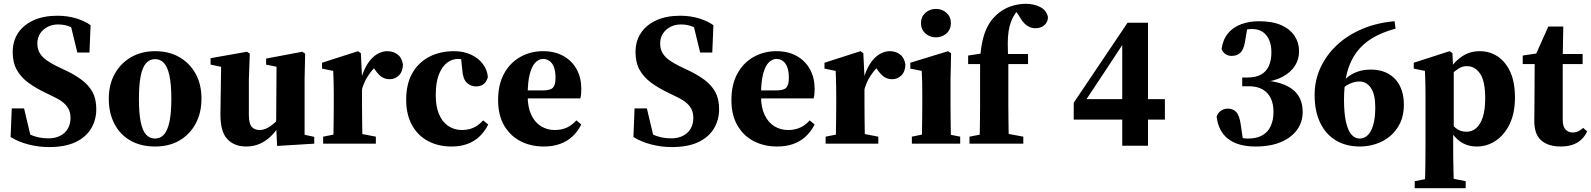

<svg xmlns="http://www.w3.org/2000/svg" viewBox="-20 -758 8394 1013"><path d="M238 18Q185 18 131.5 4.5Q78 -9 36 -35L42 -186H107L147 -17L81 -44L80 -78Q110 -61 134 -50Q158 -39 182.5 -33.5Q207 -28 236 -28Q271 -28 297.5 -41.5Q324 -55 338 -79.5Q352 -104 352 -135Q352 -165 340.5 -185.5Q329 -206 307 -222Q285 -238 254 -252L217 -270Q167 -294 128.5 -322.5Q90 -351 68.5 -389.5Q47 -428 47 -483Q47 -541 75.5 -584Q104 -627 157 -651Q210 -675 283 -675Q335 -675 380.5 -661.5Q426 -648 458 -625L452 -481H388L349 -641L418 -616V-575Q383 -602 353 -615.5Q323 -629 287 -629Q256 -629 231.5 -616.5Q207 -604 192 -581.5Q177 -559 177 -528Q177 -499 190 -477.5Q203 -456 226 -440Q249 -424 279 -409L319 -390Q373 -365 410.5 -337Q448 -309 468 -272.5Q488 -236 488 -182Q488 -125 460.5 -79.5Q433 -34 378 -8Q323 18 238 18Z M798 15Q723 15 668 -16.5Q613 -48 583.5 -105Q554 -162 554 -237Q554 -313 586 -369.5Q618 -426 673 -457Q728 -488 798 -488Q871 -488 925.5 -457Q980 -426 1011.5 -370Q1043 -314 1043 -238Q1043 -162 1012 -105Q981 -48 926.5 -16.5Q872 15 798 15ZM798 -27Q826 -27 845 -48Q864 -69 874 -115Q884 -161 884 -237Q884 -313 874 -359Q864 -405 845 -425.5Q826 -446 798 -446Q770 -446 751 -425Q732 -404 722.5 -358Q713 -312 713 -236Q713 -160 722.5 -114Q732 -68 751 -47.5Q770 -27 798 -27Z M1279 15Q1216 15 1179 -24.5Q1142 -64 1143 -158L1147 -429L1178 -399L1091 -417V-451L1283 -485L1298 -475L1293 -338V-152Q1293 -106 1308 -89Q1323 -72 1350 -72Q1369 -72 1389 -82Q1409 -92 1428.5 -109.5Q1448 -127 1464 -149L1478 -108H1462Q1440 -70 1412 -42Q1384 -14 1351 0.5Q1318 15 1279 15ZM1442 12 1437 -97V-98L1439 -406L1384 -417V-449L1575 -485L1590 -475L1587 -338V-47L1638 -36V0Z M1685 0V-37L1776 -55H1869L1963 -37V0ZM1737 0Q1739 -24 1739.5 -61Q1740 -98 1740.5 -138Q1741 -178 1741 -210V-257Q1741 -286 1740.5 -307Q1740 -328 1739.5 -346Q1739 -364 1738 -384L1679 -396V-427L1869 -488L1884 -477L1890 -352V-349V-210Q1890 -178 1890.5 -138Q1891 -98 1891.5 -61Q1892 -24 1894 0ZM1887 -275 1860 -335H1883Q1897 -386 1918.5 -420Q1940 -454 1967.5 -471Q1995 -488 2023 -488Q2055 -488 2077.5 -471Q2100 -454 2106 -418Q2105 -380 2084.5 -360Q2064 -340 2036 -340Q2013 -340 1995 -351.5Q1977 -363 1960 -388L1935 -423L1971 -413Q1946 -395 1921.5 -357.5Q1897 -320 1887 -275Z M2362 15Q2292 15 2238 -14Q2184 -43 2153.5 -98.5Q2123 -154 2123 -232Q2123 -315 2155.5 -372Q2188 -429 2245 -458.5Q2302 -488 2375 -488Q2426 -488 2465.5 -469.5Q2505 -451 2528 -420Q2551 -389 2554 -351Q2547 -326 2531.5 -314Q2516 -302 2491 -302Q2464 -302 2443 -321.5Q2422 -341 2419 -391L2411 -463L2477 -426Q2456 -437 2436.5 -442Q2417 -447 2395 -447Q2366 -447 2339.5 -427.5Q2313 -408 2296 -366Q2279 -324 2279 -256Q2279 -196 2296.5 -155Q2314 -114 2345.5 -93Q2377 -72 2418 -72Q2440 -72 2459.5 -77.5Q2479 -83 2496.5 -94.5Q2514 -106 2529 -123L2556 -101Q2536 -62 2508.5 -36.5Q2481 -11 2444.5 2Q2408 15 2362 15Z M2849 15Q2780 15 2725.5 -13.5Q2671 -42 2639.5 -96.5Q2608 -151 2608 -230Q2608 -313 2640 -370.5Q2672 -428 2726 -458Q2780 -488 2845 -488Q2908 -488 2953.5 -462Q2999 -436 3023 -391.5Q3047 -347 3047 -290Q3047 -274 3046 -263Q3045 -252 3042 -239H2670V-281H2845Q2884 -281 2897.5 -295.5Q2911 -310 2911 -346Q2911 -382 2902.5 -404Q2894 -426 2879 -436.5Q2864 -447 2846 -447Q2824 -447 2805.5 -429Q2787 -411 2775.5 -369Q2764 -327 2764 -253Q2764 -192 2783 -152Q2802 -112 2834.5 -92Q2867 -72 2907 -72Q2943 -72 2971 -85Q2999 -98 3021 -123L3047 -101Q3027 -62 2998.5 -36.5Q2970 -11 2933 2Q2896 15 2849 15Z M3524 18Q3471 18 3417.5 4.5Q3364 -9 3322 -35L3328 -186H3393L3433 -17L3367 -44L3366 -78Q3396 -61 3420 -50Q3444 -39 3468.5 -33.5Q3493 -28 3522 -28Q3557 -28 3583.5 -41.5Q3610 -55 3624 -79.5Q3638 -104 3638 -135Q3638 -165 3626.5 -185.5Q3615 -206 3593 -222Q3571 -238 3540 -252L3503 -270Q3453 -294 3414.5 -322.5Q3376 -351 3354.5 -389.5Q3333 -428 3333 -483Q3333 -541 3361.5 -584Q3390 -627 3443 -651Q3496 -675 3569 -675Q3621 -675 3666.5 -661.5Q3712 -648 3744 -625L3738 -481H3674L3635 -641L3704 -616V-575Q3669 -602 3639 -615.5Q3609 -629 3573 -629Q3542 -629 3517.5 -616.5Q3493 -604 3478 -581.5Q3463 -559 3463 -528Q3463 -499 3476 -477.5Q3489 -456 3512 -440Q3535 -424 3565 -409L3605 -390Q3659 -365 3696.5 -337Q3734 -309 3754 -272.5Q3774 -236 3774 -182Q3774 -125 3746.5 -79.5Q3719 -34 3664 -8Q3609 18 3524 18Z M4080 15Q4011 15 3956.5 -13.5Q3902 -42 3870.5 -96.5Q3839 -151 3839 -230Q3839 -313 3871 -370.5Q3903 -428 3957 -458Q4011 -488 4076 -488Q4139 -488 4184.5 -462Q4230 -436 4254 -391.5Q4278 -347 4278 -290Q4278 -274 4277 -263Q4276 -252 4273 -239H3901V-281H4076Q4115 -281 4128.5 -295.5Q4142 -310 4142 -346Q4142 -382 4133.5 -404Q4125 -426 4110 -436.5Q4095 -447 4077 -447Q4055 -447 4036.5 -429Q4018 -411 4006.5 -369Q3995 -327 3995 -253Q3995 -192 4014 -152Q4033 -112 4065.5 -92Q4098 -72 4138 -72Q4174 -72 4202 -85Q4230 -98 4252 -123L4278 -101Q4258 -62 4229.5 -36.5Q4201 -11 4164 2Q4127 15 4080 15Z M4336 0V-37L4427 -55H4520L4614 -37V0ZM4388 0Q4390 -24 4390.5 -61Q4391 -98 4391.5 -138Q4392 -178 4392 -210V-257Q4392 -286 4391.5 -307Q4391 -328 4390.5 -346Q4390 -364 4389 -384L4330 -396V-427L4520 -488L4535 -477L4541 -352V-349V-210Q4541 -178 4541.5 -138Q4542 -98 4542.5 -61Q4543 -24 4545 0ZM4538 -275 4511 -335H4534Q4548 -386 4569.5 -420Q4591 -454 4618.5 -471Q4646 -488 4674 -488Q4706 -488 4728.5 -471Q4751 -454 4757 -418Q4756 -380 4735.5 -360Q4715 -340 4687 -340Q4664 -340 4646 -351.5Q4628 -363 4611 -388L4586 -423L4622 -413Q4597 -395 4572.5 -357.5Q4548 -320 4538 -275Z M4791 0V-37L4880 -55H4955L5046 -37V0ZM4842 0Q4844 -24 4844.5 -61Q4845 -98 4845.5 -138Q4846 -178 4846 -210V-250Q4846 -294 4845.5 -323.5Q4845 -353 4843 -384L4783 -396V-427L4982 -488L4998 -477L4995 -338V-210Q4995 -178 4995.5 -138Q4996 -98 4996.5 -61Q4997 -24 4999 0ZM4918 -561Q4885 -561 4862 -582Q4839 -603 4839 -636Q4839 -669 4862 -690Q4885 -711 4918 -711Q4951 -711 4974 -690Q4997 -669 4997 -637Q4997 -603 4974 -582Q4951 -561 4918 -561Z M5095 0V-37L5188 -55H5282L5379 -37V0ZM5147 0Q5149 -31 5149.5 -66.5Q5150 -102 5150.5 -138.5Q5151 -175 5151 -210V-420H5088V-465L5194 -481L5151 -450L5153 -473Q5158 -522 5168 -559.5Q5178 -597 5195 -626.5Q5212 -656 5237 -679Q5269 -709 5310 -723.5Q5351 -738 5393 -738Q5433 -738 5467 -721.5Q5501 -705 5509 -668Q5509 -642 5490.5 -625.5Q5472 -609 5443 -609Q5418 -609 5397.5 -623.5Q5377 -638 5356 -675L5331 -711V-722H5374V-713Q5365 -710 5354.5 -704.5Q5344 -699 5335 -684Q5322 -665 5314 -643Q5306 -621 5301.5 -593.5Q5297 -566 5297 -528Q5297 -490 5300 -437V-210Q5300 -175 5300.5 -138.5Q5301 -102 5301.5 -66.5Q5302 -31 5304 0ZM5227 -420V-473H5404V-420Z M5901 11V-168V-194V-537H5883L5929 -563L5810 -382L5690 -201L5703 -265V-235H6126V-127H5645V-216L5929 -638H6037V11Z M6604 15Q6512 15 6460 -25Q6408 -65 6399 -143Q6407 -165 6423.5 -175Q6440 -185 6457 -185Q6485 -185 6502 -167.5Q6519 -150 6526 -102L6540 -7L6495 -42Q6514 -34 6530.5 -30.5Q6547 -27 6565 -27Q6610 -27 6640 -44Q6670 -61 6684.5 -93Q6699 -125 6699 -168Q6699 -209 6685 -239Q6671 -269 6642 -286Q6613 -303 6568 -303H6534V-349H6562Q6605 -349 6633 -364.5Q6661 -380 6674.5 -410Q6688 -440 6688 -482Q6688 -520 6676 -547.5Q6664 -575 6641.5 -590Q6619 -605 6585 -605Q6570 -605 6551.5 -601.5Q6533 -598 6511 -590L6563 -622L6548 -534Q6541 -494 6523 -478.5Q6505 -463 6478 -463Q6462 -463 6447.5 -471.5Q6433 -480 6425 -499Q6432 -549 6458.5 -581.5Q6485 -614 6528 -630Q6571 -646 6622 -646Q6694 -646 6740.5 -625Q6787 -604 6810.5 -568Q6834 -532 6834 -487Q6834 -446 6812.5 -411.5Q6791 -377 6748 -353.5Q6705 -330 6639 -323V-335Q6713 -330 6760 -309.5Q6807 -289 6830 -253.5Q6853 -218 6853 -167Q6853 -115 6824 -74Q6795 -33 6739.5 -9Q6684 15 6604 15Z M7155 15Q7082 15 7028.5 -17Q6975 -49 6945.5 -110Q6916 -171 6916 -257Q6916 -334 6947 -401Q6978 -468 7033.5 -520Q7089 -572 7166.5 -605Q7244 -638 7338 -646L7343 -607Q7273 -588 7221.5 -557.5Q7170 -527 7136.5 -481.5Q7103 -436 7087 -374.5Q7071 -313 7071 -232Q7071 -162 7081 -116.5Q7091 -71 7109.5 -49Q7128 -27 7154 -27Q7177 -27 7195.5 -44Q7214 -61 7225 -98Q7236 -135 7236 -192Q7236 -260 7213 -294Q7190 -328 7152 -328Q7127 -328 7099.5 -315.5Q7072 -303 7044 -271L7026 -284H7032Q7069 -342 7113 -366.5Q7157 -391 7212 -391Q7266 -391 7305.5 -368.5Q7345 -346 7366 -304.5Q7387 -263 7387 -206Q7387 -151 7367.5 -109.5Q7348 -68 7314.5 -40Q7281 -12 7239.5 1.5Q7198 15 7155 15Z M7444 235V198L7536 180H7623L7713 198V235ZM7497 235Q7499 198 7499.5 160Q7500 122 7500.5 85.5Q7501 49 7501 16V-257Q7501 -286 7500.5 -306.5Q7500 -327 7499.5 -345.5Q7499 -364 7498 -384L7439 -396V-427L7628 -488L7643 -478L7647 -399L7650 -388V-82L7647 -73V16Q7647 48 7647.5 84.5Q7648 121 7649 159.5Q7650 198 7651 235ZM7771 15Q7739 15 7712 4Q7685 -7 7662.5 -29.5Q7640 -52 7621 -87H7602L7610 -137Q7638 -101 7661 -82Q7684 -63 7717 -63Q7746 -63 7768 -81.5Q7790 -100 7803 -139Q7816 -178 7816 -239Q7816 -330 7789 -369.5Q7762 -409 7719 -409Q7696 -409 7676 -396.5Q7656 -384 7638.5 -366.5Q7621 -349 7606 -331L7598 -384H7622Q7644 -418 7669 -441Q7694 -464 7723 -476Q7752 -488 7787 -488Q7840 -488 7882 -460Q7924 -432 7948.5 -378Q7973 -324 7973 -243Q7973 -163 7946 -105.5Q7919 -48 7873 -16.5Q7827 15 7771 15Z M8153 -420V-473H8330V-420ZM8214 15Q8149 15 8112 -17Q8075 -49 8075 -119Q8075 -147 8075.5 -170.5Q8076 -194 8076 -227L8077 -420H8014V-465L8121 -481L8073 -448L8149 -618H8228L8225 -456V-440V-125Q8225 -90 8240 -74.5Q8255 -59 8277 -59Q8293 -59 8306 -65Q8319 -71 8333 -83L8354 -65Q8342 -39 8322.5 -21Q8303 -3 8276 6Q8249 15 8214 15Z"/></svg>

Font: Source Serif 4 36pt
Style: Bold
Weight: 700
Designer: Frank Grießhammer
Foundry: Adobe Systems Incorporated
Version: Version 4.004;hotconv 1.0.116;makeotfexe 2.5.65601